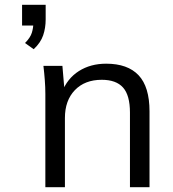

<svg xmlns="http://www.w3.org/2000/svg" viewBox="-20 -775 715 795"><path d="M119.5 -571.2 83.6 -596.9Q105.6 -619 111.8 -639.3Q118 -659.5 118 -679L141.7 -669.2H71.4V-755.2H169.1V-694.6Q169.1 -659.3 158.7 -628.7Q148.3 -598.1 119.5 -571.2ZM167.8 0V-385.9Q167.8 -414.2 165.5 -443.6Q163.3 -472.9 159.8 -502.3H238.4L247.8 -391.7H235.8Q258.3 -450 306.6 -480.7Q354.9 -511.3 419.6 -511.3Q508.6 -511.3 553.8 -463.4Q599.1 -415.5 599.1 -313.8V0H518.1V-308.8Q518.1 -380.4 489.5 -412.5Q461 -444.6 401.3 -444.6Q331.1 -444.6 289.9 -401.7Q248.8 -358.8 248.8 -286.6V0Z"/></svg>

Font: Mulish ExtraLight
Style: Regular
Weight: 200
Designer: Vernon Adams
Foundry: Vernon Adams
Version: Version 3.603